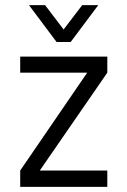

<svg xmlns="http://www.w3.org/2000/svg" viewBox="-20 -727 495 747"><path d="M397.5 -444.3 134.8 -63.5H397.5V0H58.6V-63.5L319.3 -444.3H58.6V-506.8H397.5ZM92.8 -707H155.3L227.5 -612.3L299.8 -707H362.3L254.9 -563.5H200.2Z"/></svg>

Font: Dinish
Style: Regular
Weight: 400
Designer: Bert Driehuis
Foundry: Playbeing
Version: Version 3.006; git-39231f3c-release